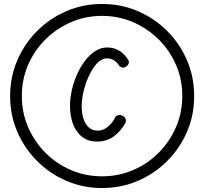

<svg xmlns="http://www.w3.org/2000/svg" viewBox="-20 -852 1055 967"><path d="M494 95Q398 95 314.5 59Q231 23 167 -41Q103 -105 67 -188.5Q31 -272 31 -368Q31 -464 67 -548Q103 -632 167 -696Q231 -760 314.5 -796Q398 -832 494 -832Q590 -832 674 -796Q758 -760 822 -696Q886 -632 922 -548Q958 -464 958 -368Q958 -272 922 -188.5Q886 -105 822 -41Q758 23 674 59Q590 95 494 95ZM494 36Q577 36 650.5 4.5Q724 -27 779.5 -83Q835 -139 866.5 -212Q898 -285 898 -369Q898 -452 866.5 -525Q835 -598 779 -653.5Q723 -709 650 -740.5Q577 -772 494 -772Q411 -772 338 -740.5Q265 -709 209 -653.5Q153 -598 121.5 -525Q90 -452 90 -369Q90 -285 121.5 -212Q153 -139 208.5 -83Q264 -27 337.5 4.5Q411 36 494 36ZM468 -139Q417 -139 385 -170Q353 -201 341 -249Q329 -297 334 -349Q339 -400 356 -447.5Q373 -495 398.5 -532.5Q424 -570 455 -591.5Q486 -613 519 -613Q556 -613 583 -595Q610 -577 626 -550Q631 -544 628 -533Q625 -522 614 -516Q603 -509 593 -512.5Q583 -516 579 -523Q570 -538 554 -548Q538 -558 518 -558Q496 -558 475.5 -539.5Q455 -521 438 -490Q421 -459 409 -421.5Q397 -384 393 -346Q389 -307 395.5 -272.5Q402 -238 421.5 -216Q441 -194 474 -194Q497 -194 520 -211Q543 -228 560 -260Q564 -269 575.5 -272Q587 -275 599 -268Q610 -262 613 -251.5Q616 -241 611 -232Q589 -192 553.5 -165.5Q518 -139 468 -139Z"/></svg>

Font: Edu SA Beginner
Style: Regular
Weight: 400
Designer: Tina and Corey Anderson
Foundry: Google for Education
Version: Version 1.003